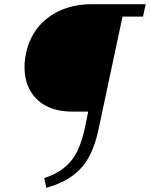

<svg xmlns="http://www.w3.org/2000/svg" viewBox="-20 -678 712 912"><path d="M200 214 190 168Q229 155 259.5 136.5Q290 118 313.5 91Q337 64 353.5 26Q370 -12 382 -65L399 -148H324Q255 -148 207 -171Q159 -194 132 -234Q105 -274 98.5 -325Q92 -376 105 -431Q122 -504 166 -554.5Q210 -605 274 -631.5Q338 -658 414 -658H672L659 -599H562L447 -59Q433 5 411 51Q389 97 357.5 128.5Q326 160 286.5 180.5Q247 201 200 214Z"/></svg>

Font: Ysabeau Office
Style: Italic
Weight: 400
Italic angle: -12°
Designer: Christian Thalmann (Catharsis Fonts)
Version: Version 2.001;gftools[0.9.30]; featfreeze: tnum,lnum,ss02